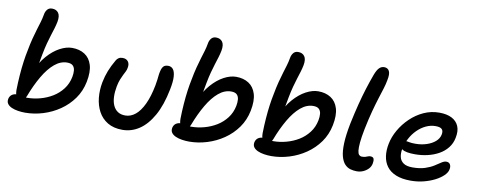

<svg xmlns="http://www.w3.org/2000/svg" viewBox="-65 -1064 3430 1379"><g transform="rotate(10 1650.0 -374.5)"><path d="M159 10Q133 10 107 6Q81 2 60.5 -7Q40 -16 29.5 -30.5Q19 -45 23 -67Q28 -88 43 -98.5Q58 -109 79 -109Q94 -109 114 -103.5Q134 -98 155 -98Q202 -98 250 -111Q298 -124 339 -149Q380 -174 409.5 -212.5Q439 -251 449 -302Q454 -328 452 -349.5Q450 -371 437 -384Q424 -397 395 -397Q347 -397 303.5 -360.5Q260 -324 222 -259Q184 -194 152 -110Q144 -91 133 -82Q122 -73 108 -73Q90 -73 80 -91.5Q70 -110 70 -142Q71 -195 75 -249Q79 -303 85.5 -349.5Q92 -396 99 -428Q109 -483 119.5 -523Q130 -563 139.5 -594Q149 -625 157 -651.5Q165 -678 170 -707Q173 -728 185.5 -744Q198 -760 221 -760Q252 -760 267.5 -738.5Q283 -717 275 -673Q270 -648 262.5 -623.5Q255 -599 246 -571Q237 -543 227.5 -507.5Q218 -472 209 -425Q201 -385 194 -343.5Q187 -302 181 -250L159 -285Q190 -359 233 -408Q276 -457 323 -482Q370 -507 412 -507Q466 -507 504 -482.5Q542 -458 557 -409Q572 -360 557 -285Q543 -215 504 -160.5Q465 -106 409.5 -68Q354 -30 289 -10Q224 10 159 10Z M868 10Q804 10 760 -16.5Q716 -43 692 -88Q668 -133 662.5 -188Q657 -243 668 -301Q677 -347 693 -387.5Q709 -428 734 -471Q741 -484 752.5 -491.5Q764 -499 781 -499Q809 -499 822 -481Q835 -463 829 -435Q827 -421 820.5 -408Q814 -395 806 -379.5Q798 -364 789.5 -342.5Q781 -321 775 -291Q767 -249 768.5 -213Q770 -177 782 -150.5Q794 -124 816 -109.5Q838 -95 871 -95Q910 -95 944 -122.5Q978 -150 1004.5 -206Q1031 -262 1047 -345Q1052 -372 1054 -389.5Q1056 -407 1057.5 -421.5Q1059 -436 1063 -452Q1068 -475 1079 -487.5Q1090 -500 1114 -500Q1136 -500 1149.5 -483.5Q1163 -467 1165.5 -430.5Q1168 -394 1156 -335Q1133 -218 1090 -141.5Q1047 -65 990.5 -27.5Q934 10 868 10Z M1355 10Q1329 10 1303 6Q1277 2 1256.5 -7Q1236 -16 1225.5 -30.5Q1215 -45 1219 -67Q1224 -88 1239 -98.5Q1254 -109 1275 -109Q1290 -109 1310 -103.5Q1330 -98 1351 -98Q1398 -98 1446 -111Q1494 -124 1535 -149Q1576 -174 1605.5 -212.5Q1635 -251 1645 -302Q1650 -328 1648 -349.5Q1646 -371 1633 -384Q1620 -397 1591 -397Q1543 -397 1499.5 -360.5Q1456 -324 1418 -259Q1380 -194 1348 -110Q1340 -91 1329 -82Q1318 -73 1304 -73Q1286 -73 1276 -91.5Q1266 -110 1266 -142Q1267 -195 1271 -249Q1275 -303 1281.5 -349.5Q1288 -396 1295 -428Q1305 -483 1315.5 -523Q1326 -563 1335.5 -594Q1345 -625 1353 -651.5Q1361 -678 1366 -707Q1369 -728 1381.5 -744Q1394 -760 1417 -760Q1448 -760 1463.5 -738.5Q1479 -717 1471 -673Q1466 -648 1458.5 -623.5Q1451 -599 1442 -571Q1433 -543 1423.5 -507.5Q1414 -472 1405 -425Q1397 -385 1390 -343.5Q1383 -302 1377 -250L1355 -285Q1386 -359 1429 -408Q1472 -457 1519 -482Q1566 -507 1608 -507Q1662 -507 1700 -482.5Q1738 -458 1753 -409Q1768 -360 1753 -285Q1739 -215 1700 -160.5Q1661 -106 1605.5 -68Q1550 -30 1485 -10Q1420 10 1355 10Z M1954 10Q1928 10 1902 6Q1876 2 1855.5 -7Q1835 -16 1824.5 -30.5Q1814 -45 1818 -67Q1823 -88 1838 -98.5Q1853 -109 1874 -109Q1889 -109 1909 -103.5Q1929 -98 1950 -98Q1997 -98 2045 -111Q2093 -124 2134 -149Q2175 -174 2204.5 -212.5Q2234 -251 2244 -302Q2249 -328 2247 -349.5Q2245 -371 2232 -384Q2219 -397 2190 -397Q2142 -397 2098.5 -360.5Q2055 -324 2017 -259Q1979 -194 1947 -110Q1939 -91 1928 -82Q1917 -73 1903 -73Q1885 -73 1875 -91.5Q1865 -110 1865 -142Q1866 -195 1870 -249Q1874 -303 1880.5 -349.5Q1887 -396 1894 -428Q1904 -483 1914.5 -523Q1925 -563 1934.5 -594Q1944 -625 1952 -651.5Q1960 -678 1965 -707Q1968 -728 1980.5 -744Q1993 -760 2016 -760Q2047 -760 2062.5 -738.5Q2078 -717 2070 -673Q2065 -648 2057.5 -623.5Q2050 -599 2041 -571Q2032 -543 2022.5 -507.5Q2013 -472 2004 -425Q1996 -385 1989 -343.5Q1982 -302 1976 -250L1954 -285Q1985 -359 2028 -408Q2071 -457 2118 -482Q2165 -507 2207 -507Q2261 -507 2299 -482.5Q2337 -458 2352 -409Q2367 -360 2352 -285Q2338 -215 2299 -160.5Q2260 -106 2204.5 -68Q2149 -30 2084 -10Q2019 10 1954 10Z M2577 11Q2554 11 2531 4.5Q2508 -2 2490 -21Q2472 -40 2462 -76Q2452 -112 2454 -171Q2456 -230 2473 -317Q2490 -398 2506.5 -462.5Q2523 -527 2540.5 -583Q2558 -639 2578 -693Q2592 -730 2607.5 -745Q2623 -760 2643 -760Q2669 -760 2680 -739Q2691 -718 2681 -671Q2676 -642 2665.5 -608.5Q2655 -575 2641.5 -532.5Q2628 -490 2612.5 -432.5Q2597 -375 2581 -297Q2569 -236 2565.5 -197.5Q2562 -159 2564.5 -137.5Q2567 -116 2575.5 -107.5Q2584 -99 2594 -99Q2611 -99 2621 -102Q2631 -105 2639 -108.5Q2647 -112 2656 -112Q2677 -112 2681.5 -98.5Q2686 -85 2682 -65Q2678 -42 2662.5 -25.5Q2647 -9 2625 1Q2603 11 2577 11Z M2971 10Q2906 10 2862.5 -8Q2819 -26 2795.5 -58Q2772 -90 2766 -132.5Q2760 -175 2770 -224Q2780 -275 2808.5 -325Q2837 -375 2880 -416.5Q2923 -458 2976.5 -482.5Q3030 -507 3090 -507Q3145 -507 3181 -488.5Q3217 -470 3232 -435Q3247 -400 3236 -348Q3228 -307 3203 -275.5Q3178 -244 3141.5 -223.5Q3105 -203 3060.5 -192.5Q3016 -182 2968 -182Q2900 -182 2875.5 -199.5Q2851 -217 2855 -239Q2858 -251 2865.5 -257.5Q2873 -264 2888 -264Q2898 -264 2913.5 -260.5Q2929 -257 2958 -257Q3002 -257 3040 -269.5Q3078 -282 3102.5 -303.5Q3127 -325 3133 -353Q3139 -380 3127 -393.5Q3115 -407 3080 -407Q3044 -407 3010 -391Q2976 -375 2947.5 -346.5Q2919 -318 2899.5 -281Q2880 -244 2872 -203Q2866 -172 2872 -145Q2878 -118 2901 -102Q2924 -86 2967 -86Q3020 -86 3058 -98.5Q3096 -111 3121.5 -127.5Q3147 -144 3166 -156.5Q3185 -169 3200 -169Q3221 -169 3229 -153.5Q3237 -138 3232 -117Q3228 -95 3205 -72.5Q3182 -50 3146 -31.5Q3110 -13 3065 -1.5Q3020 10 2971 10Z"/></g></svg>

Font: Shantell Sans Medium
Style: Italic
Weight: 500
Italic angle: -11°
Designer: Stephen Nixon, Anya Danilova, Shantell Martin
Foundry: Arrow Type
Version: Version 1.011;[c5ecc13dd]